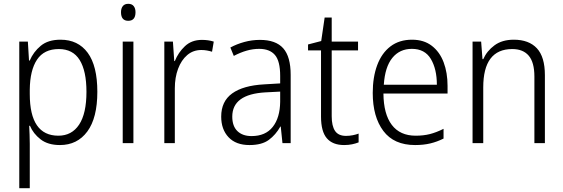

<svg xmlns="http://www.w3.org/2000/svg" viewBox="-20 -750 2952 1006"><path d="M297 -542Q389 -542 439.5 -473.5Q490 -405 490 -269Q490 -132 437.5 -61Q385 10 294 10Q231 10 192.5 -20Q154 -50 137 -91H133Q134 -69 135 -44Q136 -19 136 4V236H81V-532H126L132 -433H136Q155 -478 193.5 -510Q232 -542 297 -542ZM288 -493Q211 -493 174 -437.5Q137 -382 136 -280V-257Q136 -39 286 -39Q356 -39 394.5 -97Q433 -155 433 -269Q433 -378 397.5 -435.5Q362 -493 288 -493Z M652 -730Q671 -730 680.5 -718Q690 -706 690 -686Q690 -641 652 -641Q614 -641 614 -686Q614 -706 623.5 -718Q633 -730 652 -730ZM679 -532V0H623V-532Z M1038 -541Q1072 -541 1100 -532L1091 -479Q1078 -483 1064 -485.5Q1050 -488 1035 -488Q992 -488 961 -461.5Q930 -435 913 -389.5Q896 -344 896 -287V0H841V-532H886L893 -430H896Q914 -475 949 -508Q984 -541 1038 -541Z M1342 -541Q1425 -541 1464 -497Q1503 -453 1503 -358V0H1460L1451 -87H1449Q1425 -44 1388.5 -17Q1352 10 1287 10Q1216 10 1177.5 -31Q1139 -72 1139 -139Q1139 -219 1196.5 -260.5Q1254 -302 1364 -308L1448 -313V-352Q1448 -430 1420.5 -462Q1393 -494 1338 -494Q1305 -494 1272 -484.5Q1239 -475 1205 -457L1187 -501Q1220 -519 1260 -530Q1300 -541 1342 -541ZM1370 -266Q1197 -256 1197 -139Q1197 -89 1224 -63Q1251 -37 1298 -37Q1371 -37 1409 -85Q1447 -133 1448 -217V-270Z M1793 -38Q1811 -38 1828.5 -41.5Q1846 -45 1859 -50V-4Q1844 2 1825 6Q1806 10 1783 10Q1723 10 1692.5 -25.5Q1662 -61 1662 -139V-486H1594V-517L1663 -535L1681 -658H1718V-532H1856V-486H1718V-141Q1718 -90 1735.5 -64Q1753 -38 1793 -38Z M2139 -542Q2201 -542 2242.5 -510Q2284 -478 2304.5 -423.5Q2325 -369 2325 -300V-260H1989Q1990 -152 2033 -95.5Q2076 -39 2158 -39Q2199 -39 2232.5 -47.5Q2266 -56 2304 -75V-24Q2270 -7 2234.5 1.5Q2199 10 2155 10Q2044 10 1988.5 -64Q1933 -138 1933 -263Q1933 -346 1956.5 -409Q1980 -472 2026 -507Q2072 -542 2139 -542ZM2138 -494Q2074 -494 2035.5 -446.5Q1997 -399 1991 -306H2269Q2269 -388 2237.5 -441Q2206 -494 2138 -494Z M2672 -542Q2751 -542 2793 -497Q2835 -452 2835 -356V0H2780V-349Q2780 -423 2750.5 -458Q2721 -493 2664 -493Q2512 -493 2512 -292V0H2456V-532H2501L2508 -440H2512Q2531 -483 2571 -512.5Q2611 -542 2672 -542Z"/></svg>

Font: Noto Sans Lao Looped SemiCondensed Light
Style: Regular
Weight: 300
Width: 4
Designer: Mark Frömberg, Ben Mitchell
Foundry: The Fontpad Ltd
Version: Version 1.002; ttfautohint (v1.8.4.7-5d5b)